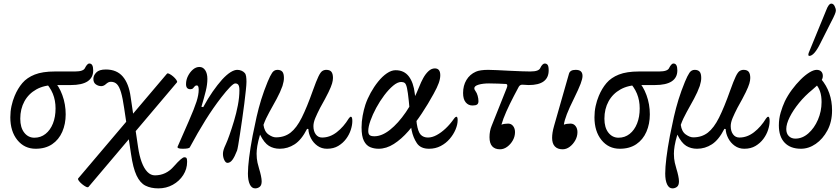

<svg xmlns="http://www.w3.org/2000/svg" viewBox="-20 -811 4644 1061"><path d="M177 11Q115 11 76 -37Q37 -85 37 -163Q37 -195 43.5 -225Q50 -255 61 -281Q78 -322 103.5 -352Q129 -382 172 -399Q215 -416 283 -416H394Q418 -416 432 -421Q446 -426 450 -436Q455 -446 461 -453Q467 -460 474 -460Q495 -460 495 -422Q495 -382 464 -361.5Q433 -341 371 -341H284Q224 -341 181 -317Q138 -293 115 -251Q92 -209 92 -155Q92 -106 114 -78Q136 -50 170 -50Q205 -50 231.5 -71Q258 -92 272.5 -128.5Q287 -165 287 -212Q287 -256 272 -293Q257 -330 224 -364H277Q306 -336 324.5 -285.5Q343 -235 343 -179Q343 -126 324 -82.5Q305 -39 268 -14Q231 11 177 11Z M855 230Q814 230 784 215Q754 200 734.5 158.5Q715 117 704 40L666 -214Q658 -270 648.5 -301.5Q639 -333 626 -346Q613 -359 593 -359Q585 -359 579 -356Q573 -353 566 -347Q560 -341 553 -338Q546 -335 540 -335Q524 -335 510 -344.5Q496 -354 496 -375Q496 -394 512 -410.5Q528 -427 565 -427Q625 -427 658.5 -388Q692 -349 702 -275L743 2Q750 50 763 85Q776 120 794.5 139Q813 158 836 158Q898 158 941 108Q964 82 978 70Q992 58 999 58Q1008 58 1011 63Q1014 68 1014 83Q1014 123 992.5 156.5Q971 190 935 210Q899 230 855 230ZM469 222Q465 226 455 221Q445 216 433.5 206.5Q422 197 415.5 188Q409 179 412 175L902 -403Q905 -408 915.5 -403Q926 -398 937 -388.5Q948 -379 954.5 -369.5Q961 -360 958 -356Z M1237 89Q1227 89 1219.5 73.5Q1212 58 1212 39Q1212 29 1215.5 17Q1219 5 1228 -14Q1236 -31 1248 -65Q1260 -99 1273 -142Q1286 -185 1294.5 -229.5Q1303 -274 1303 -312Q1303 -327 1300.5 -335Q1298 -343 1293 -346.5Q1288 -350 1280 -350Q1271 -350 1251 -329.5Q1231 -309 1203 -273Q1158 -215 1115.5 -147Q1073 -79 1029 3Q1027 7 1017 9Q1007 11 990 11Q961 11 961 2Q961 0 961.5 -1Q962 -2 963 -4L1023 -141Q1054 -212 1066 -249.5Q1078 -287 1078 -315Q1078 -339 1068 -339Q1060 -339 1056 -334Q1052 -329 1047 -323.5Q1042 -318 1032 -318Q1008 -318 1008 -346Q1008 -370 1019 -391.5Q1030 -413 1046.5 -427Q1063 -441 1082 -441Q1102 -441 1114 -423Q1126 -405 1126 -375Q1126 -344 1117 -307.5Q1108 -271 1093 -221L1103 -219Q1129 -267 1155.5 -305Q1182 -343 1208 -372Q1233 -399 1254 -412Q1275 -425 1291 -425Q1303 -425 1314 -420.5Q1325 -416 1332 -408Q1338 -402 1340 -389Q1342 -376 1342 -359Q1342 -344 1338.5 -311.5Q1335 -279 1330 -238Q1325 -197 1318.5 -153.5Q1312 -110 1306.5 -72.5Q1301 -35 1296.5 -9.5Q1292 16 1290 21Q1277 55 1264.5 72Q1252 89 1237 89Z M1390 230Q1371 230 1360.5 208Q1350 186 1350 148Q1350 114 1356.5 61Q1363 8 1376 -61Q1387 -117 1398 -165.5Q1409 -214 1423.5 -261Q1438 -308 1459 -359Q1473 -393 1484 -409Q1495 -425 1513 -425Q1531 -425 1540 -415Q1549 -405 1549 -380Q1549 -370 1547 -360Q1545 -350 1541 -336Q1529 -302 1509 -265Q1489 -228 1468.5 -191.5Q1448 -155 1436 -121Q1441 -84 1463.5 -68Q1486 -52 1505 -52Q1552 -52 1585.5 -78Q1619 -104 1647.5 -161Q1676 -218 1709 -311Q1728 -364 1739.5 -388Q1751 -412 1761 -418.5Q1771 -425 1783 -425Q1803 -425 1811.5 -414Q1820 -403 1820 -380Q1820 -367 1815 -349.5Q1810 -332 1795 -301Q1780 -270 1749 -215Q1733 -184 1722.5 -159Q1712 -134 1712 -114Q1712 -86 1725 -68.5Q1738 -51 1760 -51Q1803 -51 1841 -80.5Q1879 -110 1907 -156Q1914 -166 1919 -166Q1927 -166 1927 -142Q1927 -120 1918.5 -93.5Q1910 -67 1892.5 -43.5Q1875 -20 1849 -4.5Q1823 11 1787 11Q1757 11 1734 -5.5Q1711 -22 1698 -47.5Q1685 -73 1684 -98L1677 -99Q1646 -38 1608 -13.5Q1570 11 1526 11Q1492 11 1466 -5Q1440 -21 1417 -67Q1406 -30 1402 -5Q1398 20 1398 38Q1398 66 1403 88Q1408 110 1412 122Q1418 141 1422 160Q1426 179 1426 191Q1426 213 1415 221.5Q1404 230 1390 230Z M2072 11Q2047 11 2025.5 2Q2004 -7 1991 -32.5Q1978 -58 1978 -107Q1978 -139 1984 -171.5Q1990 -204 1999 -232Q2010 -265 2028.5 -298.5Q2047 -332 2070 -360.5Q2093 -389 2118 -406Q2143 -423 2166 -423Q2213 -423 2239 -389Q2265 -355 2272 -295Q2275 -278 2276 -247Q2277 -216 2278.5 -183.5Q2280 -151 2283 -128Q2290 -82 2305 -66.5Q2320 -51 2345 -51Q2368 -51 2393 -64.5Q2418 -78 2442.5 -101Q2467 -124 2488 -154Q2493 -161 2496.5 -163.5Q2500 -166 2502 -166Q2509 -166 2509 -147Q2509 -123 2497.5 -95.5Q2486 -68 2465 -43.5Q2444 -19 2415 -4Q2386 11 2351 11Q2304 11 2283.5 -20Q2263 -51 2255 -90Q2254 -94 2253.5 -97.5Q2253 -101 2252.5 -105.5Q2252 -110 2252 -116Q2244 -204 2239 -253Q2234 -302 2229 -324.5Q2224 -347 2216.5 -352.5Q2209 -358 2197 -358Q2177 -358 2152.5 -337.5Q2128 -317 2103.5 -284.5Q2079 -252 2059 -215Q2039 -178 2027 -144Q2015 -110 2015 -87Q2015 -71 2022.5 -64.5Q2030 -58 2049 -58Q2090 -58 2135 -93.5Q2180 -129 2223 -191.5Q2266 -254 2298 -335Q2306 -356 2318.5 -379Q2331 -402 2347.5 -417.5Q2364 -433 2383 -433Q2413 -433 2413 -395Q2413 -376 2404.5 -352Q2396 -328 2376 -292Q2346 -237 2310.5 -183.5Q2275 -130 2236.5 -86Q2198 -42 2156.5 -15.5Q2115 11 2072 11Z M2743 14Q2715 14 2700 -2.5Q2685 -19 2685 -53Q2685 -70 2688 -86Q2691 -102 2697 -116L2780 -324Q2789 -346 2775 -347Q2755 -348 2731.5 -349Q2708 -350 2682 -350Q2648 -350 2624.5 -343Q2601 -336 2601 -323Q2601 -320 2602.5 -316Q2604 -312 2608 -307Q2615 -298 2619.5 -282Q2624 -266 2624 -252Q2624 -239 2616.5 -233.5Q2609 -228 2591 -228Q2568 -228 2553.5 -245.5Q2539 -263 2539 -297Q2539 -338 2557.5 -369Q2576 -400 2610 -415Q2621 -420 2638.5 -422.5Q2656 -425 2678 -425Q2696 -425 2725.5 -423.5Q2755 -422 2795 -420Q2836 -418 2865 -417Q2894 -416 2910 -416Q2935 -416 2948.5 -421Q2962 -426 2966 -436Q2971 -447 2977.5 -453.5Q2984 -460 2990 -460Q3001 -460 3006.5 -452Q3012 -444 3012 -422Q3012 -382 2984.5 -361.5Q2957 -341 2902 -341Q2892 -341 2884 -342Q2876 -343 2866 -343Q2854 -343 2847 -332L2820 -281Q2796 -235 2778 -194.5Q2760 -154 2751 -122Q2758 -125 2768 -126.5Q2778 -128 2788 -128Q2805 -128 2815.5 -114.5Q2826 -101 2826 -81Q2826 -57 2814 -35.5Q2802 -14 2783 0Q2764 14 2743 14Z M3089 14Q3061 14 3046 -2Q3031 -18 3031 -49Q3031 -63 3033.5 -79Q3036 -95 3042 -116L3124 -403Q3127 -414 3136 -419.5Q3145 -425 3161 -425Q3181 -425 3190 -416.5Q3199 -408 3199 -391Q3199 -376 3188.5 -348Q3178 -320 3151 -265Q3126 -215 3112.5 -180Q3099 -145 3096 -122Q3110 -128 3133 -128Q3150 -128 3160.5 -114.5Q3171 -101 3171 -81Q3171 -57 3159 -35.5Q3147 -14 3128.5 0Q3110 14 3089 14Z M3405 11Q3343 11 3304 -37Q3265 -85 3265 -163Q3265 -195 3271.5 -225Q3278 -255 3289 -281Q3306 -322 3331.5 -352Q3357 -382 3400 -399Q3443 -416 3511 -416H3622Q3646 -416 3660 -421Q3674 -426 3678 -436Q3683 -446 3689 -453Q3695 -460 3702 -460Q3723 -460 3723 -422Q3723 -382 3692 -361.5Q3661 -341 3599 -341H3512Q3452 -341 3409 -317Q3366 -293 3343 -251Q3320 -209 3320 -155Q3320 -106 3342 -78Q3364 -50 3398 -50Q3433 -50 3459.5 -71Q3486 -92 3500.5 -128.5Q3515 -165 3515 -212Q3515 -256 3500 -293Q3485 -330 3452 -364H3505Q3534 -336 3552.5 -285.5Q3571 -235 3571 -179Q3571 -126 3552 -82.5Q3533 -39 3496 -14Q3459 11 3405 11Z M3696 230Q3677 230 3666.5 208Q3656 186 3656 148Q3656 114 3662.5 61Q3669 8 3682 -61Q3693 -117 3704 -165.5Q3715 -214 3729.5 -261Q3744 -308 3765 -359Q3779 -393 3790 -409Q3801 -425 3819 -425Q3837 -425 3846 -415Q3855 -405 3855 -380Q3855 -370 3853 -360Q3851 -350 3847 -336Q3835 -302 3815 -265Q3795 -228 3774.5 -191.5Q3754 -155 3742 -121Q3747 -84 3769.5 -68Q3792 -52 3811 -52Q3858 -52 3891.5 -78Q3925 -104 3953.5 -161Q3982 -218 4015 -311Q4034 -364 4045.5 -388Q4057 -412 4067 -418.5Q4077 -425 4089 -425Q4109 -425 4117.5 -414Q4126 -403 4126 -380Q4126 -367 4121 -349.5Q4116 -332 4101 -301Q4086 -270 4055 -215Q4039 -184 4028.5 -159Q4018 -134 4018 -114Q4018 -86 4031 -68.5Q4044 -51 4066 -51Q4109 -51 4147 -80.5Q4185 -110 4213 -156Q4220 -166 4225 -166Q4233 -166 4233 -142Q4233 -120 4224.5 -93.5Q4216 -67 4198.5 -43.5Q4181 -20 4155 -4.5Q4129 11 4093 11Q4063 11 4040 -5.5Q4017 -22 4004 -47.5Q3991 -73 3990 -98L3983 -99Q3952 -38 3914 -13.5Q3876 11 3832 11Q3798 11 3772 -5Q3746 -21 3723 -67Q3712 -30 3708 -5Q3704 20 3704 38Q3704 66 3709 88Q3714 110 3718 122Q3724 141 3728 160Q3732 179 3732 191Q3732 213 3721 221.5Q3710 230 3696 230Z M4406 11Q4348 11 4316 -22.5Q4284 -56 4284 -118Q4284 -155 4294 -189Q4304 -223 4317 -251Q4333 -284 4356 -315Q4379 -346 4404 -371Q4429 -396 4452.5 -410.5Q4476 -425 4493 -425Q4509 -425 4518 -416Q4527 -407 4527 -391Q4527 -375 4514.5 -359Q4502 -343 4470 -316Q4428 -282 4395.5 -242Q4363 -202 4344 -164Q4325 -126 4325 -98Q4325 -73 4339 -59Q4353 -45 4375 -45Q4414 -45 4447 -74Q4480 -103 4500 -149.5Q4520 -196 4520 -247Q4520 -281 4512 -304.5Q4504 -328 4490 -344L4517 -375Q4578 -303 4578 -201Q4578 -138 4552.5 -90.5Q4527 -43 4488 -16Q4449 11 4406 11ZM4452 -502Q4450 -502 4448.5 -503.5Q4447 -505 4447 -509Q4447 -511 4447.5 -513.5Q4448 -516 4449 -519L4545 -753Q4559 -791 4574 -791Q4585 -791 4592 -777.5Q4599 -764 4599 -752Q4599 -746 4593 -731Q4587 -716 4570 -684L4513 -571Q4479 -502 4452 -502Z"/></svg>

Font: Junicode VF
Style: Italic
Weight: 400
Italic angle: -11°
Designer: Peter S. Baker
Version: Version 2.209